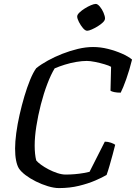

<svg xmlns="http://www.w3.org/2000/svg" viewBox="-20 -960 694 980"><path d="M281 0Q256 0 224.5 -9.5Q193 -19 163 -34Q133 -49 110 -66.5Q87 -84 76 -101Q67 -116 62 -141.5Q57 -167 57 -202Q57 -236 63 -281Q69 -326 80 -374.5Q91 -423 104.5 -468.5Q118 -514 133.5 -552Q149 -590 165 -612Q190 -632 224.5 -651Q259 -670 298.5 -685.5Q338 -701 378 -710.5Q418 -720 455 -720Q493 -720 531 -710.5Q569 -701 602 -686.5Q635 -672 654 -656Q641 -603 624.5 -556.5Q608 -510 596 -487Q577 -487 563 -490Q549 -493 544 -497L547 -619Q537 -625 513.5 -632Q490 -639 465 -644Q440 -649 423 -649Q399 -649 369.5 -644Q340 -639 311 -630Q282 -621 259 -611Q240 -580 221.5 -531.5Q203 -483 188.5 -426.5Q174 -370 165.5 -315.5Q157 -261 157 -217Q157 -195 159 -175.5Q161 -156 165 -141Q172 -132 189 -119.5Q206 -107 228 -95.5Q250 -84 273 -76.5Q296 -69 315 -69Q338 -69 361.5 -71Q385 -73 405 -76.5Q425 -80 437 -83L515 -237Q531 -237 546.5 -231.5Q562 -226 568 -221Q563 -200 555 -171Q547 -142 539 -114Q531 -86 524 -67Q502 -54 466 -38.5Q430 -23 383 -11.5Q336 0 281 0ZM425 -803Q415 -803 403.5 -816.5Q392 -830 383 -847.5Q374 -865 374 -876Q374 -885 385.5 -896Q397 -907 413 -917Q429 -927 444.5 -933.5Q460 -940 469 -940Q478 -940 489.5 -926.5Q501 -913 508.5 -895Q516 -877 516 -866Q516 -856 505 -845.5Q494 -835 478.5 -825.5Q463 -816 448 -809.5Q433 -803 425 -803Z"/></svg>

Font: Texturina 12pt
Style: Italic
Weight: 400
Italic angle: -11°
Designer: Guillermo Torres Carreño
Foundry: Omnibus-Type
Version: Version 1.002